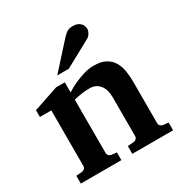

<svg xmlns="http://www.w3.org/2000/svg" viewBox="-169 -868 963 1003"><g transform="rotate(-30 312.5 -367.0)"><path d="M342.8 0V-46.9L379.9 -49.8Q389.2 -50.8 395.5 -57.4Q401.9 -64 401.9 -73.2V-308.1Q401.9 -327.1 397.5 -345.2Q393.1 -363.3 383.3 -377.2Q373.5 -391.1 357.9 -399.7Q342.3 -408.2 319.8 -408.2Q299.3 -408.2 281.7 -406Q264.2 -403.8 251.5 -401.4Q236.3 -398.4 224.1 -395V-73.2Q224.1 -64 231 -57.4Q237.8 -50.8 247.1 -49.8L276.9 -46.9V0H32.2V-46.9L67.9 -49.8Q77.1 -50.8 83.5 -57.4Q89.8 -64 89.8 -73.2V-408.2H21V-449.2L171.9 -500H224.1V-439Q250 -456.1 279.3 -469.2Q304.2 -480.5 335.4 -490.2Q366.7 -500 398.9 -500Q441.9 -500 468.8 -485.1Q495.6 -470.2 510.3 -445.8Q524.9 -421.4 530 -390.1Q535.2 -358.9 535.2 -326.2V-73.2Q535.2 -64 542 -57.4Q548.8 -50.8 558.1 -49.8L588.9 -46.9V0ZM465.8 -681.2Q465.8 -676.3 463.6 -670.2Q461.4 -664.1 458 -658.2Q454.6 -652.3 449.7 -647.2Q444.8 -642.1 439.9 -639.2L277.8 -550.8H208L344.7 -702.1Q353.5 -711.4 360.6 -717.5Q367.7 -723.6 374.8 -727.3Q381.8 -731 389.6 -732.4Q397.5 -733.9 407.7 -733.9Q423.8 -733.9 434.8 -729Q445.8 -724.1 452.9 -716.6Q460 -709 462.9 -699.5Q465.8 -689.9 465.8 -681.2Z"/></g></svg>

Font: Charis SIL APac
Style: Bold
Weight: 700
Foundry: SIL International
Version: Version 5.000